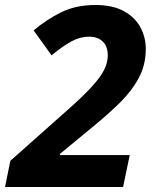

<svg xmlns="http://www.w3.org/2000/svg" viewBox="-44 -744 615 764"><path d="M-23.9 0 -2.9 -104 230 -311Q288.1 -362.8 322 -399.9Q356 -437 370.4 -466.1Q384.8 -495.1 384.8 -522.9Q384.8 -559.6 364.7 -578.9Q344.7 -598.1 311 -598.1Q275.4 -598.1 241.2 -579.8Q207 -561.5 161.1 -523.9L89.8 -623Q140.6 -666 199.5 -695.1Q258.3 -724.1 335 -724.1Q405.3 -724.1 449.7 -699.2Q494.1 -674.3 515.1 -634.5Q536.1 -594.7 536.1 -549.8Q536.1 -486.3 508.8 -434.8Q481.4 -383.3 434.1 -336.4Q386.7 -289.6 326.2 -240.2L194.8 -131.8V-127H472.2L445.8 0Z"/></svg>

Font: Open Sans
Style: Bold Italic
Weight: 700
Italic angle: -12°
Designer: Monotype Design Team
Foundry: Monotype Imaging Inc.
Version: Version 3.003; ttfautohint (v1.8.4)